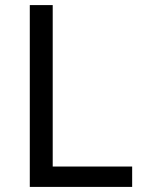

<svg xmlns="http://www.w3.org/2000/svg" viewBox="-20 -734 564 754"><path d="M97 0V-714H187V-80H499V0Z"/></svg>

Font: Noto Sans Imperial Aramaic
Style: Regular
Weight: 400
Designer: Monotype Design Team
Foundry: Monotype Imaging Inc.
Version: Version 2.001; ttfautohint (v1.8.4.7-5d5b)